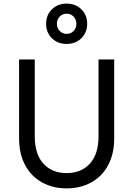

<svg xmlns="http://www.w3.org/2000/svg" viewBox="-20 -1030 740 1066"><path d="M350 16Q292 16 243.5 -3Q195 -22 160 -57.5Q125 -93 105.5 -144Q86 -195 86 -260V-700H173V-273Q173 -174 221 -121.5Q269 -69 350 -69Q431 -69 479 -121.5Q527 -174 527 -273V-700H614V-260Q614 -195 594.5 -144Q575 -93 540 -57.5Q505 -22 456.5 -3Q408 16 350 16ZM350 -786Q301 -786 268.5 -817.5Q236 -849 236 -898Q236 -947 268.5 -978.5Q301 -1010 350 -1010Q399 -1010 431.5 -978.5Q464 -947 464 -898Q464 -849 431.5 -817.5Q399 -786 350 -786ZM350 -842Q373 -842 388.5 -858Q404 -874 404 -898Q404 -922 388.5 -938Q373 -954 350 -954Q327 -954 311.5 -938Q296 -922 296 -898Q296 -874 311.5 -858Q327 -842 350 -842Z"/></svg>

Font: NT Somic
Style: Regular
Weight: 400
Designer: Ravid Balaliev — lead type designer, mastering
Michael Voronin — secret advisor, marketing
Ivan Kovalenko — best boy
Foundry: NT Type
Version: Version 0.7